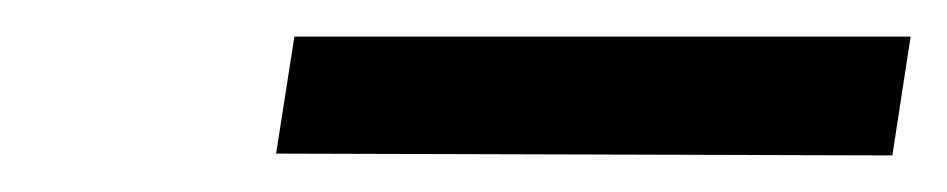

<svg xmlns="http://www.w3.org/2000/svg" viewBox="-20 -663 518 105"><path d="M131 -579 468 -578 478 -643H141Z"/></svg>

Font: Charger Sport
Style: DfBdExtObl
Weight: 400
Designer: Jasper
Foundry: Cannot Into Space Fonts
Version: Version 1.1